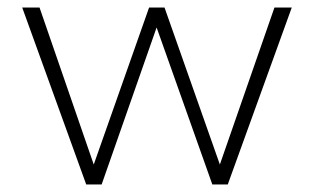

<svg xmlns="http://www.w3.org/2000/svg" viewBox="-20 -490 833 510"><path d="M209 0 39 -470H85L229 -53L376 -470H417L564 -53L709 -470H755L585 0H544L396 -417L250 0Z"/></svg>

Font: Gantari ExtraLight
Style: Regular
Weight: 250
Designer: Anugrah Pasau
Foundry: Lafontype
Version: Version 1.000